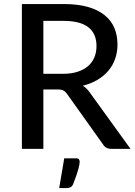

<svg xmlns="http://www.w3.org/2000/svg" viewBox="-20 -738 670 952"><path d="M292 -372Q333 -372 364.2 -382Q395.5 -392 416.5 -410.2Q437.5 -428.5 448 -453.8Q458.5 -479 458.5 -509.5Q458.5 -571.5 417.8 -603Q377 -634.5 295.5 -634.5H195V-372ZM627 0H532Q503.5 0 490.5 -22.5L313 -271.5Q304.5 -284 294.5 -289.2Q284.5 -294.5 264.5 -294.5H195V0H88.5V-718H295.5Q365 -718 415.2 -703.8Q465.5 -689.5 498.2 -663.2Q531 -637 546.8 -600Q562.5 -563 562.5 -517Q562.5 -479.5 551 -446.5Q539.5 -413.5 517.2 -387.2Q495 -361 463 -342Q431 -323 390.5 -313Q410.5 -301 425 -279.5ZM357.5 47Q369 47 372 52.5Q375 58 375 64Q375 69 373.8 77.2Q372.5 85.5 369 98.8Q365.5 112 359 130.8Q352.5 149.5 342.5 175.5Q337 187 329 190.8Q321 194.5 308 194.5H273.5L298.5 47Z"/></svg>

Font: Lato 2
Style: Regular
Weight: 500
Designer: Lukasz Dziedzic with Adam Twardoch and Botio Nikoltchev
Foundry: tyPoland Lukasz Dziedzic
Version: Version 2.015; 2015-08-06; http://www.latofonts.com/